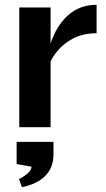

<svg xmlns="http://www.w3.org/2000/svg" viewBox="-20 -528 441 797"><path d="M60 -497H190V-347Q197 -370 211 -397.5Q225 -425 248 -450.5Q271 -476 304 -492Q337 -508 381 -508V-390Q325 -390 284 -368.5Q243 -347 218 -316Q200 -294 190 -273V0H60ZM71 249 59 215Q80 205 95 191.5Q110 178 111 164L49 153V61H202V113Q202 167 168.5 201.5Q135 236 71 249Z"/></svg>

Font: Syne Modified
Style: Bold
Weight: 700
Designer: Lucas Descroix
Foundry: Bonjour Monde
Version: Version 2.200